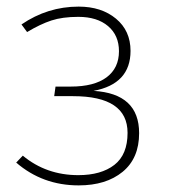

<svg xmlns="http://www.w3.org/2000/svg" viewBox="-20 -551 510 581"><path d="M218 -531Q287 -531 331 -494.5Q375 -458 375 -397Q375 -297 263 -276Q401 -268 401 -148Q401 -72 351 -31Q301 10 218 10Q109 10 29 -59L49 -80Q120 -21 217 -21Q286 -21 326 -52Q366 -83 366 -149Q366 -260 201 -260H144L148 -289H194Q265 -289 302.5 -317Q340 -345 340 -396Q340 -444 307 -472Q274 -500 217 -500Q169 -500 135.5 -489Q102 -478 62 -454L45 -477Q124 -531 218 -531Z"/></svg>

Font: FiraSans
Style: Regular
Weight: 200
Designer: Carrois Corporate & Edenspiekermann AG
Foundry: Carrois Corporate GbR & Edenspiekermann AG
Version: Version 3.106;PS 003.106;hotconv 1.0.70;makeotf.lib2.5.58329